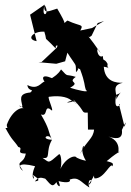

<svg xmlns="http://www.w3.org/2000/svg" viewBox="-20 -818 581 849"><path d="M231 -607 164 -544 150 -543 229 -536 268 -547 278 -585C319 -520 315 -543 316 -499C341 -521 302 -524 334 -512C358 -448 351 -445 360 -420C380 -406 320 -420 290 -430C340 -458 275 -450 315 -478C268 -493 284 -473 250 -511C222 -465 182 -476 236 -460C160 -500 166 -471 177 -457C162 -455 148 -418 101 -442C105 -410 135 -427 114 -409C59 -404 74 -377 79 -348C71 -337 48 -369 92 -333C83 -351 35 -335 10 -266C10 -230 54 -256 4 -252C35 -194 40 -200 61 -168C88 -163 44 -139 94 -139C85 -87 44 -113 82 -62C58 -80 56 -103 135 -83C109 -25 141 -15 125 -45C142 -32 166 -19 134 -16C150 -34 158 -35 180 -28C210 7 214 12 236 -22C214 -15 259 33 239 -17C284 -6 294 -16 288 -24C328 -38 335 -14 375 11C361 -40 406 -23 368 3C412 -59 389 -46 398 -29C443 -27 468 -105 479 -82C476 -93 493 -97 440 -108C450 -94 450 -111 509 -148C491 -125 530 -188 460 -214C484 -206 525 -196 519 -243C537 -282 539 -286 531 -257L506 -357C522 -361 478 -315 494 -399C521 -406 521 -427 493 -378C502 -404 467 -441 524 -452C495 -451 443 -456 439 -523C485 -515 449 -509 456 -535C441 -564 436 -541 435 -570C408 -555 400 -633 425 -583C375 -657 364 -661 376 -654L385 -660L412 -716L440 -725L387 -694L335 -683C352 -713 334 -701 281 -726C278 -732 259 -709 248 -697C271 -708 278 -703 233 -780C194 -769 172 -752 176 -798C206 -751 157 -732 178 -798L113 -753L142 -636C94 -644 126 -681 176 -678C193 -624 164 -670 226 -604C226 -637 245 -589 247 -645ZM276 -364C314 -391 333 -327 304 -378C361 -322 336 -319 368 -320L369 -245H396C392 -204 364 -197 333 -137C378 -199 318 -175 360 -107C316 -116 305 -134 319 -114C325 -137 274 -128 247 -71C255 -95 250 -140 241 -136C190 -92 200 -99 168 -120C208 -113 179 -147 210 -200C156 -202 193 -232 208 -204C191 -243 201 -243 161 -312C192 -300 175 -351 201 -336C229 -307 188 -386 196 -390C251 -398 288 -386 301 -368Z"/></svg>

Font: Asimov Aggro
Style: Condensed
Weight: 500
Designer: Google
Version: Version 2.000980; 2014